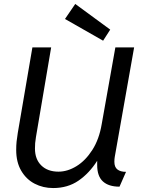

<svg xmlns="http://www.w3.org/2000/svg" viewBox="-20 -940 721 972"><path d="M585 5Q530 5 501 -21.5Q472 -48 472 -104V-126Q432 -63 377.5 -25.5Q323 12 249 12Q198 12 155.5 -10Q113 -32 87.5 -75.5Q62 -119 62 -181Q62 -204 64 -223.5Q66 -243 70 -267L144 -700H239L162 -246Q159 -228 158 -215.5Q157 -203 157 -188Q157 -134 189 -102.5Q221 -71 276 -71Q322 -71 367.5 -99Q413 -127 447.5 -181Q482 -235 495 -312L564 -700H659L561 -146Q560 -141 559.5 -134.5Q559 -128 559 -121Q559 -94 574.5 -82Q590 -70 618 -70ZM502 -734 309 -844 361 -920 538 -790Z"/></svg>

Font: ABeeZee
Style: Italic
Weight: 400
Italic angle: -10°
Designer: Anja Meiners
Foundry: Anja Meiners
Version: Version 1.003; ttfautohint (v1.8.3)